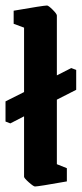

<svg xmlns="http://www.w3.org/2000/svg" viewBox="-29 -673 299 703"><path d="M250 -344.2 179.2 -308.1V-71.8L215.8 -57.1V-8.8Q111.3 9.8 99.1 9.8Q93.8 9.8 76.4 -5.6Q59.1 -21 59.1 -25.9V-247.1L8.8 -221.2L-8.8 -228V-301.8L59.1 -335.9V-571.8L21 -585.9V-633.8Q130.9 -652.8 143.1 -652.8Q148.4 -652.8 163.8 -637.5Q179.2 -622.1 179.2 -616.2V-397L231.9 -423.8L250 -417Z"/></svg>

Font: Grenze SemiBold
Style: Regular
Weight: 600
Designer: Renata Polastri
Foundry: Omnibus-Type
Version: Version 1.002;PS 001.002;hotconv 1.0.88;makeotf.lib2.5.64775